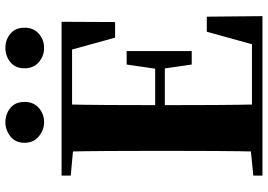

<svg xmlns="http://www.w3.org/2000/svg" viewBox="-161 -835 996 714"><g transform="rotate(-90 337.0 -478.0)"><path d="M239 -812Q211 -812 187 -831.5Q163 -851 163 -885Q163 -919 187 -937.5Q211 -956 239 -956Q270 -956 292.5 -937.5Q315 -919 315 -885Q315 -851 292.5 -831.5Q270 -812 239 -812ZM516 -812Q486 -812 463 -831.5Q440 -851 440 -885Q440 -919 463 -937.5Q486 -956 516 -956Q546 -956 568.5 -937.5Q591 -919 591 -885Q591 -851 568.5 -831.5Q546 -812 516 -812ZM41 0V-34L202 -50H218V0ZM130 0Q132 -86 132.5 -174Q133 -262 133 -351V-395Q133 -484 132.5 -571.5Q132 -659 130 -747H306Q304 -661 303.5 -572Q303 -483 303 -391V-360Q303 -266 303.5 -177Q304 -88 306 0ZM218 0V-39H605L519 -1L576 -207H632L634 0ZM218 -363V-399H467V-363ZM454 -263 438 -374V-395L454 -505H504V-263ZM41 -713V-747H218V-698H202ZM554 -548 499 -747 583 -708H218V-747H613L612 -548Z"/></g></svg>

Font: Noto Serif SC ExtraLight Black
Style: Regular
Weight: 900
Version: Version 2.002-H1;hotconv 1.1.0;makeotfexe 2.6.0